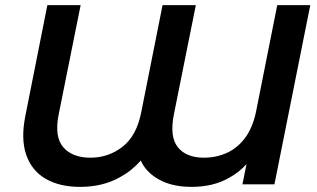

<svg xmlns="http://www.w3.org/2000/svg" viewBox="-20 -720 1240 750"><path d="M1192 -700 1052 0H927L943 -79Q914 -47 876 -26Q814 10 728 10Q639 10 583 -30Q546 -56 530 -93Q495 -53 449 -28Q382 10 293 10Q213 10 158.5 -21.5Q104 -53 82.5 -115Q61 -177 79 -267L165 -700H295L209 -272Q192 -185 227.5 -144.5Q263 -104 333 -104Q404 -104 459 -147Q514 -190 532 -283L615 -700H745L659 -272Q642 -185 675 -144.5Q708 -104 777 -104Q824 -104 865.5 -122.5Q907 -141 937 -181Q967 -221 980 -283L1063 -700Z"/></svg>

Font: Montserrat Thin SemiBold
Style: Italic
Weight: 600
Italic angle: -11.3°
Version: Version 9.000